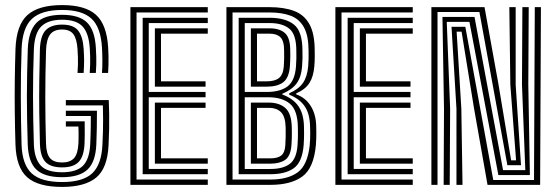

<svg xmlns="http://www.w3.org/2000/svg" viewBox="-20 -724 2186 752"><path d="M223.2 8.1Q128.9 8.1 86.2 -30Q43.6 -68.1 40.6 -157.1Q38.6 -223.3 37.9 -284.7Q37.1 -346.1 37.9 -407Q38.6 -468 40.7 -532.7Q44.2 -626.3 87.6 -665.2Q131 -704.1 223.2 -704.1Q313.6 -704.1 355.7 -666.2Q397.9 -628.3 403.5 -539.7Q404.7 -522.4 405 -504.9Q405.2 -487.4 404.9 -470.7Q404.5 -453.9 403.4 -438.4H379.4Q381.2 -460.3 381 -485.7Q380.9 -511.1 379.4 -538Q374.7 -617.5 338 -651.3Q301.3 -685 223.2 -685Q142.7 -685 105.1 -650.2Q67.6 -615.5 64.6 -532.4Q63 -485.2 62.2 -439.2Q61.5 -393.1 61.5 -347.3Q61.5 -301.4 62.3 -254.4Q63.1 -207.4 64.4 -157.9Q67 -79.3 103.9 -45.2Q140.7 -11 223.2 -11Q305.1 -11 341.5 -45.5Q377.8 -80 381.2 -157.7Q382.6 -184.3 383.2 -208.5Q383.8 -232.8 383.8 -257.8Q383.7 -282.8 382.9 -311.2H237.9V-332H406Q407.3 -304.5 407.6 -276.8Q408 -249.2 407.5 -219.7Q407 -190.1 405.2 -156.1Q401.1 -65.3 356.9 -28.6Q312.7 8.1 223.2 8.1ZM223.2 -30Q154.5 -30 122.8 -59.5Q91 -89.1 88.6 -158.5Q87.1 -207.4 86.2 -253.9Q85.3 -300.5 85.3 -346Q85.4 -391.5 86.3 -437.4Q87.2 -483.3 88.8 -531.2Q91.5 -601.3 121.9 -633.7Q152.3 -666 223.2 -666Q290 -666 320.8 -635.9Q351.5 -605.9 355.5 -536.7Q356.8 -516.4 357.1 -500.9Q357.5 -485.4 357.1 -470.8Q356.7 -456.2 355.4 -438.4H331.4Q332.7 -457.5 333.1 -472.6Q333.5 -487.6 333.1 -502.3Q332.7 -517.1 331.6 -535.1Q327.9 -593.6 303.6 -620.1Q279.3 -646.7 223.2 -646.7Q167.9 -646.7 141.5 -620.3Q115.2 -594 112.6 -530.4Q110.8 -481.8 110 -436.5Q109.2 -391.2 109.3 -346.7Q109.4 -302.1 110.2 -255.8Q111 -209.6 112.6 -159.3Q114.6 -104 138.6 -76.6Q162.6 -49.3 223.2 -49.3Q279.7 -49.3 305.2 -75.1Q330.7 -100.9 333.4 -160.1Q334.3 -177.1 334.7 -195.2Q335.2 -213.3 335.5 -231.9Q335.8 -250.6 335.7 -269.6H237.9V-290.4H359.7Q359.8 -257.4 359.2 -223.1Q358.6 -188.8 357.3 -158.4Q354.3 -89.4 322.5 -59.7Q290.6 -30 223.2 -30ZM223.2 -68.4Q178.3 -68.4 158.2 -89.6Q138.1 -110.9 136.4 -159.9Q134.5 -224.3 133.8 -283.9Q133.1 -343.4 133.8 -403.3Q134.4 -463.2 136.2 -528.6Q137.9 -584 159.1 -605.8Q180.4 -627.6 223.2 -627.6Q268.1 -627.6 286.3 -604Q304.5 -580.4 307.6 -533.6Q309.4 -505.4 309.4 -485.9Q309.4 -466.4 307.6 -438.4H283.6Q284.9 -456 285.3 -470.4Q285.7 -484.7 285.2 -499.2Q284.8 -513.8 283.6 -531.8Q280.8 -572.8 267 -590.6Q253.2 -608.4 223.2 -608.4Q191.6 -608.4 176.9 -589.8Q162.1 -571.2 160.4 -528Q158.8 -479.7 158.1 -434Q157.4 -388.2 157.4 -343.4Q157.4 -298.6 158.1 -253.5Q158.8 -208.4 160.2 -161.1Q161.5 -121.1 176.2 -104.3Q191 -87.6 223.2 -87.6Q254.2 -87.6 269.7 -104.2Q285.1 -120.7 287.2 -162.9Q287.6 -170.7 287.7 -182.9Q287.8 -195 287.7 -207.5Q287.6 -219.9 287.1 -228.3H237.9V-248.8H311.7Q312.2 -215.1 311.9 -193.6Q311.6 -172.1 311.1 -161.7Q308.8 -111.4 288.2 -89.9Q267.6 -68.4 223.2 -68.4Z M490.8 0V-696H793.8V-675.2H514.8V-20.8H793.8V0ZM586.6 -83V-322.2H785.1V-301.5H610.6V-103.8H793.8V-83ZM538.8 -41.6V-654.4H793.8V-633.7H562.6V-363.8H785.1V-343H562.6V-62.3H793.8V-41.6ZM586.6 -384.5V-613H793.8V-592.2H610.6V-405.4H785.1V-384.5Z M866.8 0V-696H1035.9Q1092.1 -696 1131.7 -681.2Q1171.2 -666.5 1191.9 -629.3Q1212.6 -592.2 1212.6 -525.1Q1212.8 -514.5 1212.8 -504Q1212.8 -493.4 1212.4 -483.4Q1212 -473.4 1211.1 -464.2Q1207.7 -424 1192 -399.1Q1176.3 -374.1 1140.3 -358.4V-354.3Q1177 -341.3 1197.3 -308.5Q1217.7 -275.7 1218.5 -228.9Q1218.9 -215.3 1218.9 -203.6Q1218.9 -191.9 1218.6 -180.4Q1218.3 -168.9 1217.2 -155.4Q1208.9 -65.6 1164.3 -32.8Q1119.6 0 1039.3 0ZM890.8 -20.8H1039.3Q1106.8 -20.8 1145.6 -48.7Q1184.4 -76.7 1193 -154.5Q1194.3 -168.9 1194.7 -180.3Q1195.1 -191.6 1195 -203Q1194.9 -214.3 1194.5 -228Q1193.4 -279.1 1173 -308.3Q1152.5 -337.5 1112.7 -353.2V-358.6Q1149.8 -374.7 1166.7 -399.3Q1183.5 -423.9 1187.1 -464.7Q1188.4 -479.9 1188.6 -494.4Q1188.9 -508.9 1188.6 -525.2Q1188.4 -583.7 1170.8 -616.3Q1153.2 -648.9 1119.2 -662.1Q1085.1 -675.2 1035.9 -675.2H890.8ZM914.8 -41.7V-654.4H1035.9Q1097.7 -654.4 1131.2 -627.9Q1164.6 -601.4 1164.6 -525.1Q1165 -509.1 1164.8 -495.4Q1164.6 -481.7 1163.1 -463.2Q1160.2 -423.3 1142.4 -398.2Q1124.5 -373.1 1085.8 -356.8V-353.9Q1128.5 -337.9 1149.1 -307.8Q1169.7 -277.7 1170.6 -226.9Q1170.9 -213.6 1170.9 -202.4Q1170.9 -191.2 1170.6 -180.1Q1170.2 -169 1169.3 -155.3Q1163.8 -88.9 1130.8 -65.3Q1097.8 -41.7 1039.3 -41.7ZM938.6 -363.8H1023.8Q1077.4 -363.8 1106.3 -385.7Q1135.1 -407.6 1139.3 -464.1Q1140.6 -482.4 1140.8 -496.2Q1141 -509.9 1140.6 -525.2Q1140.7 -588.5 1113.7 -611.1Q1086.8 -633.7 1035.9 -633.7H938.6ZM962.6 -384.5V-613H1035.9Q1075.1 -613 1096 -594.5Q1116.9 -576 1116.8 -525.2Q1117 -516.4 1117 -506.4Q1117 -496.5 1116.6 -486Q1116.3 -475.5 1115.4 -464.3Q1112 -419.3 1089.4 -401.9Q1066.8 -384.5 1023.8 -384.5ZM986.6 -405.4H1023.8Q1056.6 -405.4 1072.9 -418.6Q1089.2 -431.9 1091.6 -464.3Q1092.6 -477.9 1092.9 -495.6Q1093.2 -513.3 1092.8 -525.2Q1092.8 -564 1078.3 -578.1Q1063.8 -592.2 1035.9 -592.2H986.6ZM938.6 -62.2H1039.3Q1088.3 -62.2 1114.8 -82Q1141.3 -101.7 1145.3 -154.8Q1146.2 -169.7 1146.6 -179.8Q1147 -190 1146.9 -200.4Q1146.9 -210.8 1146.6 -226Q1145.5 -292.8 1115.2 -317.9Q1084.8 -343 1031.7 -343H938.6ZM962.6 -83V-322.2H1031.8Q1074.4 -322.2 1098.1 -300.6Q1121.8 -279.1 1122.8 -225Q1123.1 -213.5 1123.1 -202.5Q1123.1 -191.5 1122.8 -180Q1122.4 -168.6 1121.5 -155.4Q1118.1 -112 1096.5 -97.5Q1074.9 -83 1039.1 -83ZM986.6 -103.8H1039.1Q1067.4 -103.8 1081.6 -115Q1095.7 -126.2 1097.5 -155.2Q1098.5 -175.1 1098.9 -189Q1099.3 -203 1098.8 -223.9Q1098.1 -265.5 1081.6 -283.6Q1065.1 -301.6 1031.9 -301.6H986.6Z M1293.6 0V-696H1596.6V-675.2H1317.6V-20.8H1596.6V0ZM1389.4 -83V-322.2H1587.8V-301.5H1413.3V-103.8H1596.6V-83ZM1341.6 -41.6V-654.4H1596.6V-633.7H1365.4V-363.8H1587.8V-343H1365.4V-62.3H1596.6V-41.6ZM1389.4 -384.5V-613H1596.6V-592.2H1413.3V-405.4H1587.8V-384.5Z M1669.6 0V-696H1877.7L1932.6 -392.3L1981.9 -96.1H2001.3L1978.8 -392.2L1974.9 -696H1999.7V-392.2L2020.6 -76.9H1967.2L1857.7 -676.9H1693.6V0ZM1717.6 0 1719 -298.3 1712.9 -657.6H1838.5L1950.3 -57.7H2037.5L2024.4 -392.2L2026 -696H2050.8L2049.2 -392.2L2055.4 -38.4H1931.9L1818.6 -638.3H1729.8L1743 -298.3L1741.4 0ZM1767.8 0V-298.3L1748.4 -619.1H1802.5L1911.9 -19.1H2071.5L2074.6 -696H2098.6L2095.5 0H1889.5L1836.4 -300.9L1787.9 -599.9H1768.5L1786.9 -298.3L1791.5 0Z"/></svg>

Font: Big Shoulders Inline Text SC Thin
Style: Regular
Weight: 100
Designer: Patric King
Foundry: XO Type Co
Version: Version 2.002